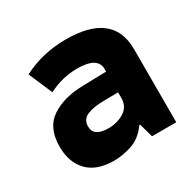

<svg xmlns="http://www.w3.org/2000/svg" viewBox="-130 -702 861 851"><g transform="rotate(-30 300.0 -276.5)"><path d="M198 -179Q198 -216 231.5 -229.5Q265 -243 320 -243L389 -244V-215Q389 -171 354 -149Q319 -127 273 -127Q198 -127 198 -179ZM398 -71H402L422 0H546V-374Q546 -563 305 -563Q185 -563 85 -511L137 -390Q209 -426 284 -426Q389 -426 389 -363V-350L268 -347Q170 -345 107 -303Q44 -261 44 -164Q44 -84 89.5 -37Q135 10 224 10Q265 10 313 -5Q361 -20 398 -71Z"/></g></svg>

Font: Noto Sans Mono UI ExtraBold
Style: Regular
Weight: 800
Designer: Monotype Design team
Foundry: Monotype Imaging Inc.
Version: 1.000